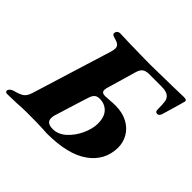

<svg xmlns="http://www.w3.org/2000/svg" viewBox="-199 -840 1031 1031"><g transform="rotate(45 316.0 -325.0)"><path d="M-42 -11Q-40 -17 -33 -23Q-26 -29 -16 -32Q23 -42 39 -54Q55 -66 64 -95L205 -551Q210 -569 210 -579Q210 -594 199 -602.5Q188 -611 160 -618Q142 -623 148 -640Q149 -646 156 -650.5Q163 -655 170 -655Q181 -655 229 -653Q352 -650 405 -650Q422 -650 581 -653L654 -655Q667 -655 672 -651.5Q677 -648 675 -640Q666 -608 664 -600L637 -508Q634 -499 629 -494Q624 -489 618 -489Q602 -489 602 -505Q602 -548 598.5 -568Q595 -588 579 -599Q563 -610 528 -610H435Q412 -610 398 -600.5Q384 -591 377 -566L327 -394Q325 -384 325 -380Q325 -359 351 -359Q364 -359 386 -361Q408 -363 427 -363Q480 -363 518.5 -342.5Q557 -322 577 -287.5Q597 -253 597 -213Q596 -114 514 -55Q432 4 272 4Q267 4 237.5 2Q208 0 117 0Q83 0 44 3Q-10 5 -28 5Q-37 5 -40.5 0Q-44 -5 -42 -11ZM429 -227Q429 -278 404.5 -303.5Q380 -329 341 -329Q323 -329 312.5 -320.5Q302 -312 295 -291L274 -225Q273 -221 234 -96Q230 -84 230 -71Q230 -35 278 -35Q319 -35 353.5 -66.5Q388 -98 408.5 -143.5Q429 -189 429 -227Z"/></g></svg>

Font: EB Garamond ExtraBold
Style: Italic
Weight: 800
Italic angle: -17.2°
Designer: Georg Duffner and Octavio Pardo
Foundry: Georg Duffner
Version: Version 1.000